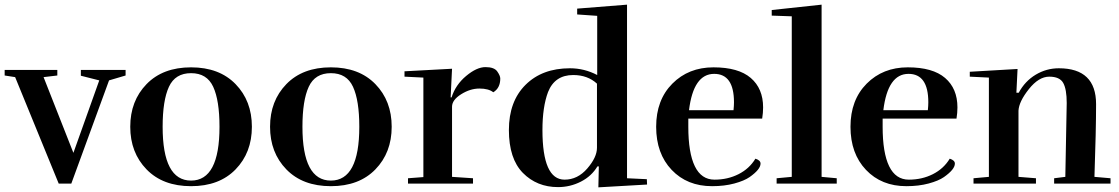

<svg xmlns="http://www.w3.org/2000/svg" viewBox="-23 -788 4804 824"><path d="M324 -488H516V-464L445 -443L283 0H229L42 -457L-3 -464V-488H223V-464L164 -457L292 -132L403 -443L324 -463Z M988 -61Q918 11 797 11Q676 11 606 -61Q536 -133 536 -244Q536 -355 606 -427Q676 -499 797 -499Q918 -499 988 -427Q1058 -355 1058 -244Q1058 -133 988 -61ZM919 -244Q919 -357 892 -415.5Q865 -474 797 -474Q729 -474 702 -415.5Q675 -357 675 -244Q675 -13 797 -13Q919 -13 919 -244Z M1588 -61Q1518 11 1397 11Q1276 11 1206 -61Q1136 -133 1136 -244Q1136 -355 1206 -427Q1276 -499 1397 -499Q1518 -499 1588 -427Q1658 -355 1658 -244Q1658 -133 1588 -61ZM1519 -244Q1519 -357 1492 -415.5Q1465 -474 1397 -474Q1329 -474 1302 -415.5Q1275 -357 1275 -244Q1275 -13 1397 -13Q1519 -13 1519 -244Z M2124 -451Q2124 -410 2094 -392Q2074 -408 2034.5 -408Q1995 -408 1956 -383.5Q1917 -359 1917 -330V-29L2007 -23V0H1728V-23L1794 -28V-455L1713 -459V-482L1917 -493L1911 -370H1915Q1932 -424 1977.5 -462Q2023 -500 2060.5 -500Q2098 -500 2111 -481.5Q2124 -463 2124 -451Z M2372 15Q2281 15 2221 -46Q2161 -107 2161 -230Q2161 -353 2232.5 -424Q2304 -495 2423 -495Q2485 -495 2540 -466V-720L2454 -726V-751L2668 -768V-23L2753 -19L2754 4L2545 16L2547 -74H2541Q2516 -32 2470 -8.5Q2424 15 2372 15ZM2539 -154V-429Q2499 -466 2437 -466Q2358 -466 2329 -393Q2305 -329 2305 -230Q2305 -17 2400 -17Q2456 -17 2497.5 -65Q2539 -113 2539 -154Z M3127 -349Q3127 -471 3042 -471Q2953 -471 2934 -315H3125Q3127 -335 3127 -349ZM3033 11Q2926 11 2859.5 -59Q2793 -129 2793 -244Q2793 -359 2862.5 -429Q2932 -499 3039 -499Q3146 -499 3199 -453.5Q3252 -408 3252 -327Q3252 -304 3248 -279H2931V-244Q2931 -132 2959 -74.5Q2987 -17 3043.5 -17Q3100 -17 3146.5 -40.5Q3193 -64 3219 -107Q3241 -100 3241 -86Q3241 -61 3194 -28Q3171 -12 3128.5 -0.5Q3086 11 3033 11Z M3568 0H3310V-23L3375 -29V-718L3289 -721V-745L3503 -768V-29L3568 -23Z M3961 -349Q3961 -471 3876 -471Q3787 -471 3768 -315H3959Q3961 -335 3961 -349ZM3867 11Q3760 11 3693.5 -59Q3627 -129 3627 -244Q3627 -359 3696.5 -429Q3766 -499 3873 -499Q3980 -499 4033 -453.5Q4086 -408 4086 -327Q4086 -304 4082 -279H3765V-244Q3765 -132 3793 -74.5Q3821 -17 3877.5 -17Q3934 -17 3980.5 -40.5Q4027 -64 4053 -107Q4075 -100 4075 -86Q4075 -61 4028 -28Q4005 -12 3962.5 -0.5Q3920 11 3867 11Z M4549 -29 4555 -346Q4555 -405 4540 -432Q4525 -459 4480 -459Q4435 -459 4392.5 -405.5Q4350 -352 4348 -313V-29L4423 -23V0H4155V-23L4221 -29V-455L4139 -459V-480L4344 -492L4339 -390H4349Q4376 -440 4422 -467.5Q4468 -495 4521 -495Q4681 -495 4681 -341Q4681 -230 4674 -29L4743 -23V0H4501V-23Z"/></svg>

Font: Rufina
Style: Bold
Weight: 700
Designer: Martin Sommaruga
Foundry: Martin Sommaruga
Version: Version 1.001